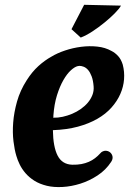

<svg xmlns="http://www.w3.org/2000/svg" viewBox="-20 -761 553 792"><path d="M274.9 -640.6 327.1 -741.2 479 -737.8Q472.2 -725.1 453.6 -706.3Q435.1 -687.5 411.1 -668Q387.2 -648.4 361.1 -631.3Q335 -614.3 313 -606ZM424.8 -137.7Q436 -133.8 441.4 -123.5Q446.8 -113.3 442.9 -102.1Q442.9 -101.1 442.4 -100.6Q441.4 -98.1 440.4 -96.7Q439.5 -95.2 438.5 -93.3Q416.5 -59.6 382.6 -37.4Q348.6 -15.1 311.5 -3.4Q274.4 8.3 237.8 10.3Q201.2 12.2 173.3 5.4Q143.1 -2 121.6 -15.6Q100.1 -29.3 85.2 -46.6Q70.3 -64 61.3 -82.5Q52.2 -101.1 47.4 -118.2Q40 -142.1 35.6 -178Q31.2 -213.9 34.4 -255.6Q37.6 -297.4 50.3 -342.5Q63 -387.7 90.3 -430.2Q112.3 -464.8 138.4 -488.5Q164.6 -512.2 192.9 -527.8Q216.3 -542 248.3 -552.7Q280.3 -563.5 314.5 -567.9Q348.6 -572.3 381.3 -568.8Q414.1 -565.4 439.9 -550.8Q454.6 -543.5 467 -530Q479.5 -516.6 486.3 -494.6Q494.1 -464.8 491.7 -433.8Q489.3 -402.8 476.3 -373.3Q463.4 -343.8 439.9 -317.4Q416.5 -291 381.8 -271Q347.2 -251 301.3 -238.5Q255.4 -226.1 198.2 -224.1Q199.2 -154.8 217.8 -118.9Q236.3 -83 277.8 -81.5Q298.8 -81.1 315.7 -84.2Q332.5 -87.4 346.4 -93.5Q360.4 -99.6 372.1 -108.6Q383.8 -117.7 394 -128.9L396 -130.9L398.4 -133.3Q403.8 -137.2 410.6 -138.7Q417 -140.1 424.8 -137.7ZM199.7 -275.4Q218.8 -274.9 238.8 -279.3Q258.8 -283.7 277.8 -291.7Q296.9 -299.8 313.5 -311.5Q330.1 -323.2 342.3 -337.6Q354.5 -352.1 361.1 -368.9Q367.7 -385.7 366.2 -404.3Q364.3 -429.7 357.9 -446.3Q351.6 -462.9 343.3 -472.4Q335 -481.9 325.4 -485.6Q315.9 -489.3 308.1 -489.3Q307.1 -489.3 306.2 -489Q305.2 -488.8 304.2 -488.8Q302.2 -488.8 301.3 -488.3H300.8Q288.1 -485.4 272.2 -470.9Q256.3 -456.5 241.5 -430.7Q226.6 -404.8 215.1 -368.2Q203.6 -331.5 200.2 -284.2Q200.2 -281.7 200.2 -279.8Q200.2 -277.8 199.7 -275.4Z"/></svg>

Font: Brush Lettering One
Style: Bold Italic
Weight: 400
Italic angle: -7°
Designer: Eben Sorkin
Foundry: Eben Sorkin
Version: Version 1.001